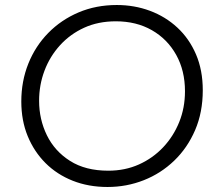

<svg xmlns="http://www.w3.org/2000/svg" viewBox="-20 -733 863 766"><path d="M409 13Q333 13 270 -12Q207 -37 161.5 -82.5Q116 -128 90.5 -190Q65 -252 65 -328Q65 -409 93 -479Q121 -549 172.5 -601.5Q224 -654 293.5 -683.5Q363 -713 446 -713Q516 -713 578 -690Q640 -667 687.5 -623Q735 -579 762 -516Q789 -453 789 -373Q789 -285 758.5 -214Q728 -143 675 -92Q622 -41 553.5 -14Q485 13 409 13ZM412 -52Q479 -52 534.5 -77Q590 -102 631 -145.5Q672 -189 695 -246Q718 -303 718 -369Q718 -451 683 -514Q648 -577 586 -612.5Q524 -648 442 -648Q372 -648 316 -622.5Q260 -597 219.5 -552.5Q179 -508 157.5 -451Q136 -394 136 -331Q136 -257 167 -193.5Q198 -130 259.5 -91Q321 -52 412 -52Z"/></svg>

Font: MuseoModerno Light
Style: Italic
Weight: 300
Italic angle: -9°
Designer: Pablo Cosgaya, Héctor Gatti, Marcela Romero, and the Authors of The MuseoModerno Project.
Foundry: Omnibus-Type Team
Version: Version 1.003